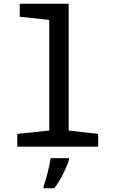

<svg xmlns="http://www.w3.org/2000/svg" viewBox="-20 -780 603 1021"><path d="M72 0H502V-68L345 -86V-760H85V-691L242 -674V-86L72 -68ZM212 209V221H269C303 177 335 109 347 69V61H249C244 103 225 175 212 209Z"/></svg>

Font: Noto Sans Mono SemiCondensed Medium
Style: Regular
Weight: 500
Width: 4
Designer: Monotype Design Team
Foundry: Monotype Imaging Inc.
Version: Version 2.014